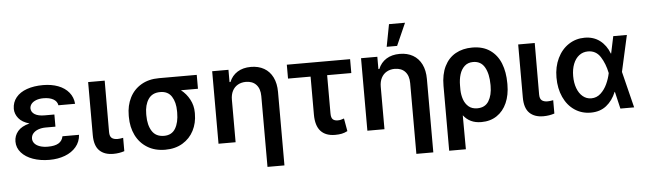

<svg xmlns="http://www.w3.org/2000/svg" viewBox="-55 -980 4697 1399"><g transform="rotate(-5 2294.0 -280.5)"><path d="M150.4 -267.1Q97.2 -282.2 71.8 -313.7Q46.4 -345.2 45.9 -382.8Q46.4 -431.2 75 -466.1Q103.5 -501 154.5 -519Q205.6 -537.1 272.5 -537.1Q334.5 -537.1 383.3 -518.6Q432.1 -500 461.2 -464.6Q490.2 -429.2 494.1 -380.9H372.1Q367.2 -410.2 339.6 -425.8Q312 -441.4 267.6 -441.4Q236.8 -441.4 214.1 -432.6Q191.4 -423.8 179.4 -409.2Q167.5 -394.5 167 -376Q168 -348.1 193.4 -332.3Q218.8 -316.4 265.6 -316.4H336.9V-227.5H265.6Q236.3 -227.5 211.9 -218.8Q187.5 -210 173.3 -193.6Q159.2 -177.2 159.2 -155.3Q159.2 -135.7 172.4 -120.1Q185.5 -104.5 210.7 -95.7Q235.8 -86.9 269.5 -86.9Q320.8 -86.9 347.9 -103.3Q375 -119.6 381.8 -153.3H502.9Q499.5 -102.5 468.5 -65.7Q437.5 -28.8 386.5 -9.5Q335.4 9.8 273.4 9.8Q206.5 9.8 152.8 -9.3Q99.1 -28.3 68.1 -63.5Q37.1 -98.6 37.1 -144.5Q37.1 -187 64.5 -219.7Q91.8 -252.4 150.4 -267.1Z M723.6 -530.3 722.7 -154.3Q722.7 -123 737.5 -110.8Q752.4 -98.6 780.3 -98.6Q796.9 -98.6 821.3 -103.5V-5.9Q783.2 6.8 740.2 6.8Q674.8 6.8 638.7 -29.1Q602.5 -64.9 602.5 -142.6V-530.3Z M1119.1 -513.7H1395.5V-412.1H1271Q1310.1 -381.8 1333.7 -337.4Q1357.4 -293 1357.4 -242.2V-232.4Q1357.4 -165 1329.1 -109.9Q1300.8 -54.7 1247.1 -22.5Q1193.4 9.8 1120.1 9.8Q1044.4 9.8 989.3 -24.2Q934.1 -58.1 905 -117.4Q876 -176.8 876 -251V-262.7Q876 -334.5 904.8 -391.6Q933.6 -448.7 988.5 -481.2Q1043.5 -513.7 1119.1 -513.7ZM1120.1 -91.8Q1176.3 -91.8 1202.9 -136Q1229.5 -180.2 1229.5 -251V-262.7Q1229.5 -328.1 1202.6 -370.1Q1175.8 -412.1 1119.1 -412.1Q1060.5 -412.1 1032.2 -370.1Q1003.9 -328.1 1003.9 -262.7V-251Q1003.9 -180.2 1032 -136Q1060.1 -91.8 1120.1 -91.8Z M1634.8 0H1509.8V-530.3H1628.9V-440.4H1635.7Q1654.3 -486.3 1694.6 -511.7Q1734.9 -537.1 1793 -537.1Q1848.1 -537.1 1889.2 -513.7Q1930.2 -490.2 1952.4 -445.3Q1974.6 -400.4 1974.6 -337.9V199.2H1850.6V-318.4Q1850.6 -372.1 1823.2 -401.9Q1795.9 -431.6 1747.1 -431.6Q1714.4 -431.6 1688.7 -417.2Q1663.1 -402.8 1648.9 -375.5Q1634.8 -348.1 1634.8 -310.5Z M2518.6 -428.7H2341.8V-149.4Q2341.8 -116.7 2354.5 -105.2Q2367.2 -93.8 2389.6 -93.8Q2403.3 -93.8 2412.8 -96.2Q2422.4 -98.6 2436.5 -103.5L2453.1 -9.8Q2431.2 1.5 2410.6 5.6Q2390.1 9.8 2362.3 9.8Q2293 9.8 2256.8 -30Q2220.7 -69.8 2220.7 -151.4V-428.7H2055.7V-530.3H2518.6Z M2723.6 0H2598.6V-530.3H2717.8V-440.4H2724.6Q2743.2 -486.3 2783.4 -511.7Q2823.7 -537.1 2881.8 -537.1Q2937 -537.1 2978 -513.7Q3019 -490.2 3041.3 -445.3Q3063.5 -400.4 3063.5 -337.9V199.2H2939.5V-318.4Q2939.5 -372.1 2912.1 -401.9Q2884.8 -431.6 2835.9 -431.6Q2803.2 -431.6 2777.6 -417.2Q2752 -402.8 2737.8 -375.5Q2723.6 -348.1 2723.6 -310.5ZM2823.2 -759.8H2940.4L2868.2 -596.7H2792Z M3412.1 -537.1Q3490.2 -537.1 3542.2 -500.7Q3594.2 -464.4 3619.4 -401.1Q3644.5 -337.9 3644.5 -255.9V-246.1Q3644.5 -169.9 3618.9 -112.1Q3593.3 -54.2 3545.4 -22.2Q3497.6 9.8 3432.6 9.8Q3388.7 9.8 3356.4 -5.6Q3324.2 -21 3300.8 -51.3L3301.8 197.3H3179.7V-277.3Q3179.7 -361.3 3208.5 -419.7Q3237.3 -478 3289.8 -507.6Q3342.3 -537.1 3412.1 -537.1ZM3299.8 -236.3Q3300.8 -200.2 3311.8 -167.7Q3322.8 -135.3 3347.2 -114Q3371.6 -92.8 3411.1 -92.8Q3468.3 -92.8 3494.9 -136.2Q3521.5 -179.7 3521.5 -246.1V-255.9Q3521.5 -334.5 3494.1 -383.1Q3466.8 -431.6 3409.2 -431.6Q3371.6 -431.6 3346.9 -409.2Q3322.3 -386.7 3311 -350.1Q3299.8 -313.5 3299.8 -269.5Z M3869.1 -530.3 3868.2 -154.3Q3868.2 -123 3883.1 -110.8Q3897.9 -98.6 3925.8 -98.6Q3942.4 -98.6 3966.8 -103.5V-5.9Q3928.7 6.8 3885.7 6.8Q3820.3 6.8 3784.2 -29.1Q3748 -64.9 3748 -142.6V-530.3Z M4004.9 -265.6Q4004.9 -344.2 4034.9 -406.2Q4064.9 -468.3 4117.2 -502.7Q4169.4 -537.1 4234.4 -537.1Q4299.3 -537.1 4345.5 -502Q4391.6 -466.8 4415 -405.3H4417L4443.4 -530.3H4543L4483.9 -265.1L4549.8 0H4449.2L4419.9 -125H4418Q4392.6 -62.5 4346.4 -25.9Q4300.3 10.7 4232.4 10.7Q4166 10.7 4114.3 -24.2Q4062.5 -59.1 4033.7 -122.1Q4004.9 -185.1 4004.9 -265.6ZM4245.1 -92.8Q4284.2 -92.8 4313.5 -119.6Q4342.8 -146.5 4360.8 -185.5Q4378.9 -224.6 4386.7 -263.7L4387.2 -265.1L4386.7 -266.6Q4373 -334.5 4340.8 -385Q4308.6 -435.5 4250 -435.5Q4212.9 -435.5 4185.1 -414.1Q4157.2 -392.6 4142.1 -354Q4127 -315.4 4127 -265.6Q4127 -215.8 4141.6 -176.5Q4156.2 -137.2 4183.1 -115Q4210 -92.8 4245.1 -92.8Z"/></g></svg>

Font: Pretendard GOV SemiBold
Style: Regular
Weight: 600
Designer: Base glyphs from Inter by Rasmus Andersson; Hangeul glyphs from Noto Sans CJK(Source Han Sans) by Jang Soo-young and Kan
Foundry: Kil Hyung-jin
Version: Version 1.309